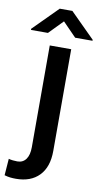

<svg xmlns="http://www.w3.org/2000/svg" viewBox="-143 -779 548 1038"><g transform="rotate(10 131.0 -259.5)"><path d="M78.6 -528.3H196.3V30.3Q196.3 118.7 150.4 166Q104.5 213.4 23.4 213.4Q6.3 213.4 -8.5 211.7Q-23.4 210 -40 205.1L-33.2 113.8Q-23.9 116.7 -9.8 118.2Q4.4 119.6 14.6 119.6Q44.9 119.6 61.8 96.4Q78.6 73.2 78.6 30.3ZM166.5 -733.4 301.8 -598.6V-593.3H206.5L131.8 -669.9L57.1 -593.3H-36.1V-599.6L97.2 -733.4Z"/></g></svg>

Font: Vazirmatn RD UI Medium
Style: Regular
Weight: 500
Designer: Saber Rastikerdar
Foundry: Saber Rastikerdar
Version: Version 33.003